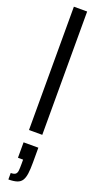

<svg xmlns="http://www.w3.org/2000/svg" viewBox="-200 -763 554 1087"><g transform="rotate(20 77.0 -220.0)"><path d="M37 0V-743H117V0ZM23 303V264Q43 264 51.5 257Q60 250 61.5 234.5Q63 219 63 194V169H32V76H121V165Q121 205 117.5 231.5Q114 258 104 274Q94 290 74 296.5Q54 303 23 303Z"/></g></svg>

Font: Saira UltraCondensed SemiBold
Style: Regular
Weight: 600
Width: 1
Designer: Hector Gatti with collaboration of the Omnibus-Type team
Foundry: Omnibus-Type
Version: Version 1.101